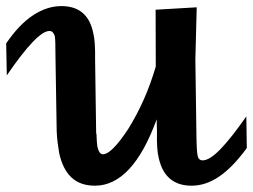

<svg xmlns="http://www.w3.org/2000/svg" viewBox="-59 -586 814 618"><path d="M445.3 -201.7Q367.2 11.7 246.6 11.7Q199.2 11.7 170.9 -14.9Q142.6 -41.5 131.3 -94.2Q128.9 -108.4 126.7 -125.5Q124.5 -142.6 123.5 -162.1L119.6 -401.4Q119.6 -428.2 119.1 -445.8Q118.7 -463.4 117.2 -470.7Q114.7 -477.5 110.8 -481.9Q106.9 -486.3 100.1 -486.3Q80.1 -486.3 45.7 -450.2Q11.2 -414.1 -37.1 -343.3L-39.1 -446.3Q2.4 -507.3 47.4 -536.9Q92.3 -566.4 138.7 -566.4Q223.6 -566.4 241.2 -479.5Q248 -452.1 247.1 -395L250.5 -155.8L251.5 -156.2Q252 -140.6 252.7 -130.1Q253.4 -119.6 254.4 -113.8Q260.3 -89.4 272 -89.4Q300.3 -89.4 354 -171.4Q381.3 -215.3 403.3 -264.6Q425.3 -314 442.4 -371.6L441.9 -554.7L574.2 -562.5L569.8 -394V-395L573.2 -155.3Q573.7 -100.1 577.1 -85Q580.1 -69.8 593.3 -69.8Q615.2 -69.8 649.7 -105Q684.1 -140.1 733.9 -211.4L735.4 -109.4Q690.4 -47.9 647 -18.1Q603.5 11.7 557.6 11.7Q472.2 11.7 452.1 -76.7Q444.8 -104.5 446.3 -161.1Z"/></svg>

Font: IranNastaliq
Style: Regular
Weight: 400
Designer: Hossein Zahedi
Version: Version 1.5